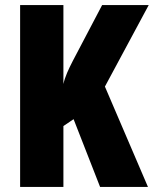

<svg xmlns="http://www.w3.org/2000/svg" viewBox="-20 -734 604 754"><path d="M561 0 392 -394 564 -714H381L266 -495C249 -462 235 -432 229 -404V-714H59V0H229V-239L269 -266L373 0Z"/></svg>

Font: Noto Sans Myanmar ExtraCondensed Black
Style: Regular
Weight: 900
Width: 2
Designer: Monotype Design Team
Foundry: Monotype Imaging Inc.
Version: Version 2.107